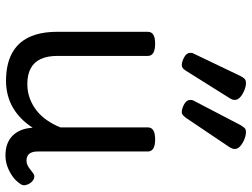

<svg xmlns="http://www.w3.org/2000/svg" viewBox="-126 -752 898 685"><g transform="rotate(90 322.5 -410.0)"><path d="M269 17Q211 17 172 -3.5Q133 -24 113.5 -64.5Q94 -105 94 -166V-489Q94 -502 104.5 -508.5Q115 -515 136 -515Q158 -515 169 -508.5Q180 -502 180 -489V-166Q180 -131 191 -107Q202 -83 224.5 -71Q247 -59 280 -59Q308 -59 332 -68Q356 -77 375.5 -92.5Q395 -108 410 -130Q425 -152 435 -177V-489Q435 -502 445.5 -508.5Q456 -515 478 -515Q499 -515 510 -508.5Q521 -502 521 -489V-96Q521 -82 525 -73Q529 -64 536.5 -60Q544 -56 553 -56Q562 -56 569.5 -59.5Q577 -63 584.5 -69Q592 -75 599 -80Q607 -86 616.5 -83Q626 -80 634 -69Q639 -62 641 -52Q643 -42 636 -33Q626 -18 610 -6.5Q594 5 575 12Q556 19 536 19Q512 19 494.5 12.5Q477 6 465 -6Q453 -18 446 -34Q439 -50 437 -69L436 -78Q422 -56 404.5 -38.5Q387 -21 366 -8.5Q345 4 320.5 10.5Q296 17 269 17ZM213 -610Q201 -610 185 -618.5Q169 -627 169 -640Q169 -643 169.5 -646.5Q170 -650 173 -655L252 -820Q256 -828 261 -833.5Q266 -839 277 -839Q288 -839 302 -833.5Q316 -828 326.5 -819Q337 -810 337 -799Q337 -795 335.5 -790.5Q334 -786 329 -778L233 -625Q228 -617 223.5 -613.5Q219 -610 213 -610ZM381 -610Q368 -610 352.5 -618.5Q337 -627 337 -640Q337 -643 337.5 -646.5Q338 -650 341 -655L427 -820Q432 -828 436.5 -833.5Q441 -839 452 -839Q463 -839 477 -833.5Q491 -828 501.5 -819Q512 -810 512 -799Q512 -795 510.5 -790.5Q509 -786 504 -778L401 -625Q395 -617 390.5 -613.5Q386 -610 381 -610Z"/></g></svg>

Font: Playwrite BE WAL
Style: Regular
Weight: 400
Designer: Veronika Burian, José Scaglione
Foundry: TypeTogether
Version: Version 1.002